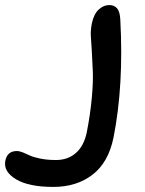

<svg xmlns="http://www.w3.org/2000/svg" viewBox="-293 -484 578 763"><path d="M-81.1 258.8Q-179.2 258.8 -229.5 228.3Q-279.8 197.8 -272 155.8Q-264.6 116.2 -226.1 116.2Q-215.8 116.2 -201.9 121.8Q-188 127.4 -174.3 134Q-160.6 140.6 -133.1 146.2Q-105.5 151.9 -70.8 151.9Q-22.5 151.9 9.3 123.3Q41 94.7 51.8 42Q65.9 -29.8 71.8 -94.5Q77.6 -159.2 75.9 -198.7Q74.2 -238.3 72 -277.8Q69.8 -317.4 68.1 -339.1Q66.4 -360.8 71.8 -390.1Q79.6 -427.7 98.9 -445.8Q118.2 -463.9 141.1 -463.9Q161.1 -463.9 172.4 -450.7Q183.6 -437.5 185.1 -405.8Q199.2 -144.5 158.2 62Q138.2 161.1 75 210Q11.7 258.8 -81.1 258.8Z"/></svg>

Font: Shantell Sans Irregular
Style: Italic
Weight: 500
Italic angle: -11.31°
Designer: Stephen Nixon, Anya Danilova, Shantell Martin
Foundry: Arrow Type
Version: Version 1.006;[9816181b4]